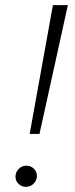

<svg xmlns="http://www.w3.org/2000/svg" viewBox="-20 -720 292 744"><path d="M185 -700H243L133 -201H95ZM40 -35Q40 -53 52.5 -65.5Q65 -78 82 -78Q99 -78 111 -66.5Q123 -55 123 -39Q123 -21 110.5 -8.5Q98 4 80 4Q64 4 52 -7.5Q40 -19 40 -35Z"/></svg>

Font: Idrija
Style: Italic
Weight: 300
Italic angle: -11.3°
Designer: Julieta Ulanovsky
Foundry: Julieta Ulanovsky
Version: Version 7.200